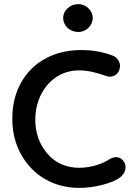

<svg xmlns="http://www.w3.org/2000/svg" viewBox="-20 -900 664 936"><path d="M362 -744C399 -744 432 -774 432 -813C432 -849 399 -880 362 -880C321 -880 288 -849 288 -813C288 -774 321 -744 362 -744ZM565 -35C583 -49 592 -66 592 -85C592 -110 573 -134 546 -134C537 -134 527 -131 515 -125C487 -104 425 -82 368 -82C303 -82 250 -105 211 -151C172 -196 152 -252 152 -317C152 -446 237 -557 365 -557C409 -557 458 -544 493 -531C502 -528 509 -526 515 -526C546 -526 565 -551 565 -579C565 -596 555 -616 534 -627C481 -648 429 -656 376 -656C173 -656 40 -518 40 -323C40 -257 54 -198 83 -147C140 -44 243 16 366 16C403 16 441 11 480 1C519 -9 547 -21 565 -35Z"/></svg>

Font: Dongle
Style: Regular
Weight: 400
Designer: Yanghee Ryu
Foundry: Yanghee Ryu
Version: Version 2.000